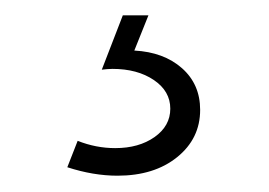

<svg xmlns="http://www.w3.org/2000/svg" viewBox="-20 -23 343 245"><path d="M65.9 190.4 79.1 156.7Q102.5 166 127 166Q157.2 166 177.2 151.9Q197.3 137.7 197.3 115.7Q197.3 93.3 176.3 79.1Q155.3 64.9 123.5 64.9Q120.6 64.9 116.9 65.2Q113.3 65.4 109.9 65.9L136.7 -3.4H169.4L151.4 41.5Q189 43.5 212.2 64Q235.4 84.5 235.4 117.2Q235.4 153.8 206.1 177.5Q176.8 201.2 129.9 201.2Q99.1 201.2 65.9 190.4Z"/></svg>

Font: Kumbh Sans Light
Style: Regular
Weight: 300
Version: Version 1.004